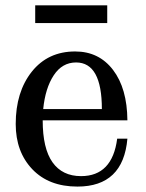

<svg xmlns="http://www.w3.org/2000/svg" viewBox="-20 -688 544 716"><path d="M268.6 7.8Q162.1 7.8 100.3 -57.1Q38.6 -122.1 38.6 -225.6Q38.6 -345.2 98.6 -420.7Q158.7 -496.1 260.3 -496.1Q349.1 -496.1 401.6 -427.2Q454.1 -358.4 455.1 -239.3H139.2Q139.2 -134.3 175.8 -82.8Q212.4 -31.2 282.2 -31.2Q398.9 -31.2 417 -170.9H455.1Q439.5 7.8 268.6 7.8ZM359.9 -281.2Q359.9 -455.1 263.7 -455.1Q211.9 -455.1 180.4 -407.2Q148.9 -359.4 141.1 -281.2ZM379.9 -602.1H111.3V-668H379.9Z"/></svg>

Font: Munson
Style: Regular
Weight: 400
Designer: Paul James MIller
Foundry: High-Logic / Made with FontCreator
Version: Version 2.10;May 5, 2019;FontCreator 11.5.0.2430 64-bit